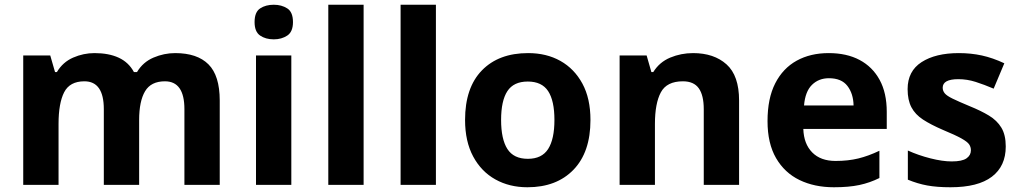

<svg xmlns="http://www.w3.org/2000/svg" viewBox="-20 -780 4301 810"><path d="M719 -556Q812 -556 859.5 -508.5Q907 -461 907 -356V0H758V-319.4Q758 -437 675.8 -437Q617 -437 592 -395Q567 -353 567 -273.5V0H418V-319.4Q418 -437 336 -437Q274.3 -437 250.6 -390.7Q227 -344.4 227 -257.4V0H78V-546H192L212.2 -476H220Q245 -518 288.5 -537Q332 -556 378.7 -556Q439 -556 481 -536.5Q523 -517 545 -476H558Q583 -518 627.5 -537Q672 -556 719 -556Z M1209 -546V0H1060V-546ZM1135 -760Q1168 -760 1192 -744.5Q1216 -729 1216 -686.8Q1216 -646 1192 -630Q1168 -614 1135 -614Q1100.7 -614 1077.4 -630Q1054 -646 1054 -686.8Q1054 -729 1077.4 -744.5Q1100.7 -760 1135 -760Z M1514 0H1365V-760H1514Z M1819 0H1670V-760H1819Z M2471 -273.7Q2471 -138 2399.5 -64Q2328 10 2205 10Q2129.1 10 2069.8 -23.1Q2010.4 -56.2 1976.2 -119.8Q1942 -183.4 1942 -274Q1942 -410 2013 -483Q2084 -556 2208 -556Q2285.4 -556 2344.2 -523Q2403 -490 2437 -427.3Q2471 -364.5 2471 -273.7ZM2094 -274Q2094 -193 2120.5 -151.5Q2147 -110 2206.9 -110Q2266 -110 2292.5 -151.5Q2319 -193 2319 -274Q2319 -355 2292.5 -395.5Q2266 -436 2206.5 -436Q2147 -436 2120.5 -395.5Q2094 -355 2094 -274Z M2904 -556Q2992 -556 3045 -508.5Q3098 -461 3098 -356V0H2949V-319Q2949 -378 2928 -407.5Q2907 -437 2861 -437Q2793 -437 2768 -390.5Q2743 -344 2743 -257V0H2594V-546H2708L2728 -476H2736Q2762 -518 2807.5 -537Q2853 -556 2904 -556Z M3476 -556Q3552 -556 3606.5 -527Q3661 -498 3691 -443Q3721 -388 3721 -308V-236H3369Q3371 -173 3406.5 -137Q3442 -101 3505 -101Q3558 -101 3601 -111.5Q3644 -122 3690 -144V-29Q3650 -9 3605.5 0.5Q3561 10 3498 10Q3416 10 3353 -20.5Q3290 -51 3254 -113Q3218 -175 3218 -269Q3218 -365 3250.5 -428.5Q3283 -492 3341 -524Q3399 -556 3476 -556ZM3477 -450Q3434 -450 3405.5 -422Q3377 -394 3372 -335H3581Q3580 -385 3555 -417.5Q3530 -450 3477 -450Z M4223 -162Q4223 -79 4164.5 -34.5Q4106 10 3990 10Q3933 10 3892 2.5Q3851 -5 3810 -22V-145Q3854 -125 3905 -112Q3956 -99 3995 -99Q4039 -99 4057.5 -112Q4076 -125 4076 -146Q4076 -160 4068.5 -171Q4061 -182 4036 -196Q4011 -210 3958 -232Q3907 -254 3874 -275.5Q3841 -297 3825 -327.5Q3809 -358 3809 -404Q3809 -480 3868 -518Q3927 -556 4025 -556Q4076 -556 4122 -546Q4168 -536 4217 -513L4172 -406Q4132 -423 4096 -434.5Q4060 -446 4023 -446Q3990 -446 3973.5 -437Q3957 -428 3957 -410Q3957 -397 3965.5 -386.5Q3974 -376 3998.5 -364Q4023 -352 4071 -332Q4118 -313 4152 -292.5Q4186 -272 4204.5 -241.5Q4223 -211 4223 -162Z"/></svg>

Font: Noto Sans Gunjala Gondi
Style: Regular
Weight: 400
Designer: Ek Type
Foundry: Ek Type
Version: Version 1.004